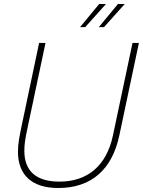

<svg xmlns="http://www.w3.org/2000/svg" viewBox="-20 -926 716 962"><path d="M381 -790H407L511 -906H477ZM475 -790H501L605 -906H571ZM272 16C437 16 542 -76 578 -248L676 -711H644L546 -248C514 -95 418 -16 278 -16C160 -16 102 -70 102 -170C102 -203 106 -228 116 -276L208 -711H176L86 -284C78 -244 70 -206 70 -166C70 -49 140 16 272 16Z"/></svg>

Font: Geist Thin
Style: Italic
Weight: 100
Italic angle: -12°
Designer: Basement.studio, Andrés Briganti, Mateo Zaragoza
Foundry: Basement.studio, Vercel, Andrés Briganti, Guido Ferreyra, Mateo Zaragoza
Version: Version 1.500